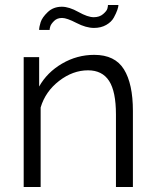

<svg xmlns="http://www.w3.org/2000/svg" viewBox="-20 -750 623 770"><path d="M229 -678Q209 -678 197 -666Q185 -654 182 -645Q179 -636 179 -630H137Q137 -642 143 -661Q149 -680 171.5 -701.5Q194 -723 228 -723Q257 -723 294.5 -702Q332 -681 356 -681Q379 -681 393.5 -693.5Q408 -706 410.5 -715Q413 -724 413 -730H455Q455 -723 450.5 -710Q446 -697 436.5 -679.5Q427 -662 406 -650Q385 -638 357 -638Q325 -638 286.5 -658Q248 -678 229 -678ZM513 0H445V-291Q445 -383 417.5 -425.5Q390 -468 333 -468Q272 -468 217 -425.5Q162 -383 143 -319V0H75V-521H137V-403Q169 -460 229 -495Q289 -530 358 -530Q441 -530 477 -472Q513 -414 513 -305Z"/></svg>

Font: Raleway-v4020
Style: Regular
Weight: 400
Designer: Matt McInerney, Pablo Impallari, Rodrigo Fuenzalida
Foundry: Matt McInerney, Pablo Impallari, Rodrigo Fuenzalida
Version: Version 4.020;PS 004.020;hotconv 1.0.88;makeotf.lib2.5.64775